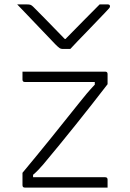

<svg xmlns="http://www.w3.org/2000/svg" viewBox="-20 -851 590 871"><path d="M299 -629H263Q256 -629 250 -633Q244 -637 230 -651Q222 -660 202 -680.5Q182 -701 156.5 -728Q131 -755 105 -782Q79 -809 58 -831H102Q113 -831 118.5 -829Q124 -827 131 -820Q145 -806 183.5 -767Q222 -728 274 -674H277Q329 -727 366 -764.5Q403 -802 432 -831H469Q479 -831 479 -822Q479 -818 475 -813.5Q471 -809 457 -794Q444 -781 422.5 -758Q401 -735 376.5 -710Q352 -685 331 -663Q310 -641 299 -629ZM82 -526H457Q468 -526 468 -515V-469Q398 -378 323.5 -285Q249 -192 177 -106Q165 -92 154 -80.5Q143 -69 130 -58V-47H457Q468 -47 468 -36V0H93Q82 0 82 -11V-67Q147 -145 212 -225.5Q277 -306 339 -384Q357 -407 374 -427Q391 -447 410 -467V-479H93Q82 -479 82 -490Z"/></svg>

Font: Recursive Sn Lnr St Lt
Style: Regular
Weight: 300
Version: Version 1.079;hotconv 1.0.112;makeotfexe 2.5.65598; ttfautoh